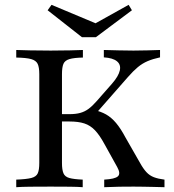

<svg xmlns="http://www.w3.org/2000/svg" viewBox="-20 -779 725 799"><path d="M413.7 0V-31.5Q458.1 -33.9 470.6 -45.2Q483.1 -56.5 467.7 -83.9L414.5 -179.8Q394.4 -216.9 375 -237.1Q355.6 -257.3 331 -265.3Q306.5 -273.4 269.4 -273.4H211.3V-304H269.4Q296 -304 314.5 -309.3Q333.1 -314.5 348.8 -326.2Q364.5 -337.9 381.5 -357.3L446 -430.6Q473.4 -462.1 478.6 -485.9Q483.9 -509.7 466.9 -523.8Q450 -537.9 412.1 -540.3V-571Q443.5 -570.2 473.4 -569.4Q503.2 -568.5 535.5 -568.5Q566.9 -568.5 593.5 -569.4Q620.2 -570.2 646 -571V-540.3Q616.1 -533.9 594.4 -524.6Q572.6 -515.3 553.6 -499.6Q534.7 -483.9 512.1 -458.1L373.4 -300L369.4 -321.8Q399.2 -315.3 421.4 -302.8Q443.5 -290.3 462.9 -267.3Q482.3 -244.4 502.4 -206.5L562.9 -100.8Q575.8 -77.4 589.1 -62.9Q602.4 -48.4 620.6 -41.5Q638.7 -34.7 664.5 -31.5V0Q637.9 -0.8 616.5 -1.2Q595.2 -1.6 575.8 -2Q556.5 -2.4 536.3 -2.4Q505.6 -2.4 477 -2Q448.4 -1.6 413.7 0ZM47.6 0V-31.5Q89.5 -33.1 110.1 -38.3Q130.6 -43.5 137.1 -57.7Q143.5 -71.8 143.5 -100.8V-470.2Q143.5 -499.2 136.7 -513.3Q129.8 -527.4 109.7 -533.1Q89.5 -538.7 47.6 -539.5V-571Q68.5 -570.2 104.8 -569.4Q141.1 -568.5 191.1 -568.5Q237.1 -568.5 271.4 -569.4Q305.6 -570.2 325 -571V-539.5Q287.9 -538.7 269 -533.1Q250 -527.4 244 -513.3Q237.9 -499.2 237.9 -470.2V-100.8Q237.9 -72.6 244 -58.1Q250 -43.5 268.5 -38.3Q287.1 -33.1 324.2 -31.5V0Q304.8 -1.6 271 -2Q237.1 -2.4 191.1 -2.4Q141.1 -2.4 104.8 -2Q68.5 -1.6 47.6 0ZM515.3 -758.9 529 -736.3 379 -624.2H321L178.2 -736.3L194.4 -758.9L402.4 -671.8L360.5 -672.6Z"/></svg>

Font: Playfair 12pt Medium
Style: Regular
Weight: 500
Designer: Claus Eggers Sørensen
Foundry: Claus Eggers Sørensen
Version: Version 2.000;gftools[0.9.28]